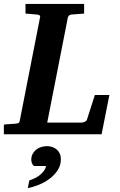

<svg xmlns="http://www.w3.org/2000/svg" viewBox="-35 -691 615 988"><path d="M487.8 0H-15.1V-49.8Q-4.9 -50.8 5.1 -51.8Q15.1 -52.7 23.4 -53.2L42 -54.2Q56.2 -55.7 60.8 -58.3Q65.4 -61 66.9 -70.8L170.9 -601.1Q173.3 -609.4 168.2 -612.3Q163.1 -615.2 154.8 -616.2Q146 -616.7 136.2 -617.7Q127.9 -618.7 117.4 -619.4Q106.9 -620.1 96.2 -621.1V-670.9H397.9V-621.1Q385.3 -620.1 373.8 -619.4Q362.3 -618.7 353 -617.7Q342.3 -616.7 333 -616.2Q326.2 -615.2 321.3 -612.1Q316.4 -608.9 314 -600.1L208 -60.1H383.8Q391.6 -60.1 400.6 -64Q409.7 -67.9 412.1 -74.2L453.1 -202.1H527.8ZM278.3 127.9Q278.3 159.7 261.7 185.1Q245.1 210.4 219.7 229.2Q194.3 248 164.6 260Q134.8 272 107.9 276.9L116.2 236.8Q128.9 233.4 142.8 226.8Q156.7 220.2 168.9 210.7Q181.2 201.2 190.2 189.2Q199.2 177.2 202.1 163.1H139.2Q126 149.9 126 130.9Q126 114.3 132.8 101.3Q139.6 88.4 150.9 79.3Q162.1 70.3 176.5 65.7Q190.9 61 206.1 61Q221.2 61 234.6 65.7Q248 70.3 257.6 78.9Q267.1 87.4 272.7 99.9Q278.3 112.3 278.3 127.9Z"/></svg>

Font: Charis SIL Eur
Style: Bold Italic
Weight: 700
Italic angle: -11°
Foundry: SIL International
Version: Version 5.000